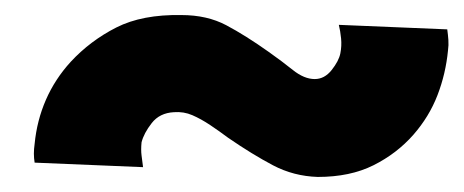

<svg xmlns="http://www.w3.org/2000/svg" viewBox="-20 -377 616 255"><path d="M170 -155Q169 -163 168 -170.5Q167 -178 168 -188Q171 -200 181.5 -213.5Q192 -227 211 -228Q224 -229 235.5 -224Q247 -219 259 -211Q271 -203 283 -194Q315 -172 342.5 -157.5Q370 -143 402 -142Q445 -142 476 -157.5Q507 -173 529 -198Q550 -222 561 -250.5Q572 -279 575 -310Q576 -317 575.5 -324Q575 -331 574 -338L430 -344Q432 -336 433 -326Q434 -316 432 -306Q430 -296 420.5 -284Q411 -272 398 -272Q384 -272 369 -284Q354 -296 337 -308Q306 -330 280.5 -343.5Q255 -357 221 -357Q169 -358 134.5 -340.5Q100 -323 74 -295Q53 -272 41 -244.5Q29 -217 26 -186Q25 -179 25 -173Q25 -167 26 -161Z"/></svg>

Font: Jost Black
Style: Italic
Weight: 900
Italic angle: -5°
Version: Version 3.710